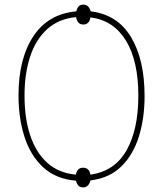

<svg xmlns="http://www.w3.org/2000/svg" viewBox="-20 -772 720 830"><path d="M340 38Q326 38 319 30.5Q312 23 308 9Q222 2 167 -48.5Q112 -99 86 -180Q60 -261 60 -359Q60 -518 124 -615Q188 -712 310 -723Q313 -737 320 -744.5Q327 -752 340 -752Q364 -752 372 -723Q488 -709 546.5 -611.5Q605 -514 605 -357Q605 -261 580.5 -182Q556 -103 504.5 -52.5Q453 -2 371 8Q363 38 340 38ZM308 -17Q310 -30 317.5 -38.5Q325 -47 339 -47Q366 -47 371 -17Q476 -32 527 -122Q578 -212 578 -358Q578 -509 524.5 -596.5Q471 -684 371 -697Q366 -666 340 -666Q326 -666 318.5 -675Q311 -684 309 -698Q234 -691 184.5 -646.5Q135 -602 110.5 -528Q86 -454 86 -359Q86 -261 110.5 -187Q135 -113 184 -68.5Q233 -24 308 -17Z"/></svg>

Font: Noto Sans SemiCondensed Thin
Style: Regular
Weight: 100
Width: 4
Designer: Monotype Design Team
Foundry: Monotype Imaging Inc.
Version: Version 2.013; ttfautohint (v1.8.4.7-5d5b)